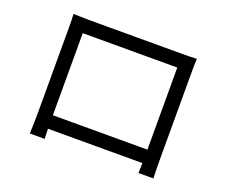

<svg xmlns="http://www.w3.org/2000/svg" viewBox="-114 -861 1228 1044"><g transform="rotate(20 500.0 -339.0)"><path d="M146 -685C148 -661 148 -630 148 -607C148 -569 148 -156 148 -115C148 -80 146 -6 145 7H231L229 -51H775L774 7H860C859 -4 858 -82 858 -114C858 -152 858 -561 858 -607C858 -632 858 -660 860 -685C830 -683 794 -683 772 -683C723 -683 289 -683 235 -683C212 -683 185 -684 146 -685ZM229 -129V-604H776V-129Z"/></g></svg>

Font: Noto Sans KR
Style: Regular
Weight: 400
Designer: Ryoko NISHIZUKA 西塚涼子 (kana, bopomofo & ideographs); Paul D. Hunt (Latin, Greek & Cyrillic); Sandoll Communications 산돌커뮤니
Foundry: Adobe
Version: Version 2.004;hotconv 1.0.118;makeotfexe 2.5.65603